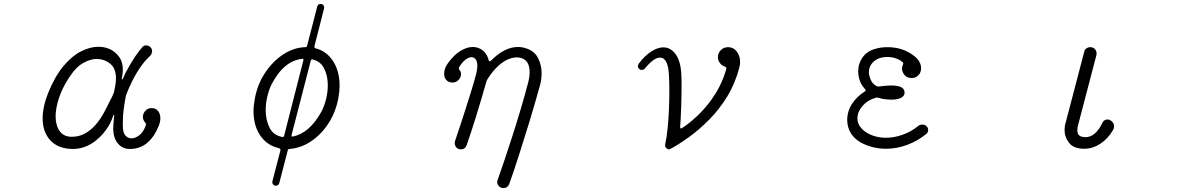

<svg xmlns="http://www.w3.org/2000/svg" viewBox="-20 -746 6040 977"><path d="M352 12Q278 12 237.5 -30.5Q197 -73 197 -144Q197 -173 204 -205.5Q211 -238 225 -273Q260 -359 303.5 -410.5Q347 -462 393 -485Q439 -508 480 -508Q535 -508 571 -474Q605 -443 605 -392Q605 -384 604 -373Q603 -362 600 -348Q599 -342 601.5 -341.5Q604 -341 606 -347Q614 -366 620 -377.5Q626 -389 632 -399Q648 -429 667.5 -458Q687 -487 706 -508Q713 -515 723 -515Q739 -515 748 -503Q754 -496 754 -486Q754 -471 742 -460Q675 -398 623 -266L620 -256Q613 -218 609 -186.5Q605 -155 605 -124Q605 -116 605 -107Q605 -98 606 -90Q608 -66 620.5 -54Q633 -42 649 -42Q667 -42 686.5 -56Q706 -70 718 -98Q720 -101 720.5 -104Q721 -107 722 -110Q723 -112 723 -114Q723 -118 719 -122Q707 -136 707 -151Q707 -168 719.5 -182Q732 -196 751 -196Q772 -196 784 -181.5Q796 -167 796 -144Q796 -127 788 -106Q740 12 641 12Q604 12 581 -14.5Q558 -41 556 -87Q556 -99 557 -114.5Q558 -130 561 -155Q562 -162 560 -162.5Q558 -163 556 -157Q549 -137 542 -122Q535 -107 525 -93Q491 -43 446 -15.5Q401 12 352 12ZM345 -50Q383 -50 413 -67Q443 -84 466 -110.5Q489 -137 506.5 -168.5Q524 -200 537 -228Q544 -240 549 -251Q554 -262 558 -271L561 -281Q565 -299 567.5 -315.5Q570 -332 570 -348Q570 -374 561.5 -394.5Q553 -415 532 -428Q521 -436 505.5 -441Q490 -446 471 -446Q440 -446 402.5 -425Q365 -404 328 -346Q295 -294 279 -244Q263 -194 263 -154Q263 -108 283.5 -79Q304 -50 345 -50Z M1383 199Q1374 199 1369 191.5Q1364 184 1366 177L1407 19V16Q1407 11 1400 8Q1340 -5 1305 -55.5Q1270 -106 1270 -181Q1270 -196 1272 -212.5Q1274 -229 1277 -246Q1291 -319 1329.5 -376.5Q1368 -434 1421 -469Q1474 -504 1533 -506Q1542 -506 1543 -514L1594 -712Q1598 -726 1611 -726Q1621 -726 1626 -719Q1631 -712 1629 -703L1580 -511V-508Q1580 -501 1587 -500Q1643 -485 1675.5 -434Q1708 -383 1708 -310Q1708 -281 1702 -248Q1689 -177 1652.5 -120Q1616 -63 1564.5 -28Q1513 7 1454 12Q1445 12 1444 20L1401 186Q1397 199 1383 199ZM1416 -49H1418Q1425 -49 1426 -56L1523 -436Q1526 -447 1521 -447Q1497 -445 1471 -434Q1445 -423 1417.5 -396Q1390 -369 1363 -319Q1350 -294 1341 -258Q1332 -222 1332 -186Q1332 -137 1351 -97.5Q1370 -58 1416 -49ZM1469 -51Q1553 -67 1614 -175Q1629 -202 1638.5 -239Q1648 -276 1648 -313Q1648 -358 1630.5 -395.5Q1613 -433 1572 -443Q1571 -443 1570.5 -443.5Q1570 -444 1569 -444Q1563 -444 1561 -436L1464 -60Q1463 -56 1464 -53Q1465 -50 1469 -51Z M2542 211Q2528 211 2519 201.5Q2510 192 2510 180Q2510 176 2512 170Q2524 137 2543.5 79.5Q2563 22 2585.5 -48Q2608 -118 2629.5 -190Q2651 -262 2667 -324Q2671 -339 2673 -352.5Q2675 -366 2675 -378Q2675 -431 2642 -447Q2638 -449 2629 -451.5Q2620 -454 2609 -454Q2592 -454 2569 -445.5Q2546 -437 2518.5 -413.5Q2491 -390 2461 -344L2456 -334Q2429 -239 2402 -152Q2375 -65 2354 -6Q2346 14 2325 14Q2311 14 2302.5 4.5Q2294 -5 2294 -18Q2294 -24 2295 -27Q2304 -53 2317.5 -94Q2331 -135 2346.5 -183Q2362 -231 2377 -279.5Q2392 -328 2403 -370Q2409 -394 2409 -410Q2409 -433 2400.5 -444Q2392 -455 2379 -455Q2366 -455 2349 -442.5Q2332 -430 2316 -404Q2313 -398 2317 -391Q2326 -382 2326 -370Q2326 -352 2313 -339Q2300 -326 2283 -326Q2262 -326 2251 -339Q2240 -352 2240 -371Q2240 -398 2259 -424Q2291 -468 2324 -487.5Q2357 -507 2385 -507Q2415 -507 2437 -489Q2459 -471 2467 -439Q2469 -434 2472 -434Q2475 -434 2480 -439Q2548 -507 2616 -507Q2638 -507 2660 -499Q2701 -485 2718.5 -449.5Q2736 -414 2736 -373Q2736 -341 2727 -309Q2701 -215 2673 -123.5Q2645 -32 2619 49Q2593 130 2571 191Q2563 211 2542 211Z M3391 12Q3381 17 3371.5 8.5Q3362 0 3365 -13Q3373 -49 3377.5 -95.5Q3382 -142 3384 -191Q3386 -240 3386 -282Q3386 -306 3385.5 -326.5Q3385 -347 3384 -363Q3380 -453 3338 -453Q3307 -453 3261 -397Q3255 -390 3246 -390Q3238 -390 3234 -394Q3226 -400 3226 -410Q3226 -413 3227.5 -416Q3229 -419 3230 -422Q3262 -464 3294.5 -484.5Q3327 -505 3355 -505Q3393 -505 3418.5 -469.5Q3444 -434 3447 -366Q3448 -353 3448 -336Q3448 -319 3448 -300Q3448 -250 3446 -194Q3444 -138 3441 -101Q3441 -87 3452 -95Q3531 -148 3591 -226.5Q3651 -305 3676 -396V-399Q3676 -404 3669 -407Q3653 -412 3643 -425.5Q3633 -439 3633 -455Q3633 -476 3648 -491Q3663 -506 3685 -506Q3712 -506 3729 -484Q3746 -462 3746 -431Q3746 -415 3742 -402Q3721 -321 3680.5 -255Q3640 -189 3589 -137.5Q3538 -86 3486 -48.5Q3434 -11 3391 12Z M4358 -22Q4293 -61 4291 -134Q4291 -180 4315.5 -217.5Q4340 -255 4380 -280Q4389 -285 4382 -292Q4347 -330 4347 -384Q4347 -404 4353 -422Q4373 -479 4429 -496Q4460 -506 4496 -506Q4575 -506 4632 -461Q4667 -434 4667 -398Q4667 -385 4661 -373Q4646 -349 4619 -349Q4591 -349 4578 -371Q4570 -384 4570 -397Q4570 -406 4575 -418Q4578 -426 4573 -430Q4541 -456 4496 -456Q4450 -456 4424 -431Q4398 -406 4402 -369Q4406 -348 4415 -332Q4424 -316 4442 -307Q4448 -305 4453 -306Q4471 -308 4485.5 -309.5Q4500 -311 4513 -311Q4550 -311 4566.5 -302Q4583 -293 4583 -274Q4583 -258 4565.5 -248.5Q4548 -239 4516 -239Q4502 -239 4484.5 -241Q4467 -243 4447 -249Q4440 -251 4435 -248Q4395 -237 4369 -207Q4343 -177 4343 -144Q4343 -112 4369 -87Q4392 -66 4423 -55.5Q4454 -45 4488 -45Q4529 -45 4572 -60Q4615 -75 4651 -104Q4660 -112 4673 -112Q4687 -112 4694 -104Q4703 -97 4703 -84Q4703 -73 4694 -65Q4649 -28 4595.5 -8.5Q4542 11 4489 11Q4418 11 4358 -22Z M5497 11Q5444 11 5420.5 -18.5Q5397 -48 5397 -85Q5397 -105 5403 -123L5497 -482Q5499 -493 5508 -499.5Q5517 -506 5528 -506Q5542 -506 5551 -496.5Q5560 -487 5560 -474Q5560 -468 5559 -465L5465 -106Q5462 -94 5462 -83Q5462 -57 5483 -51Q5494 -48 5503 -48Q5555 -48 5590 -122Q5598 -138 5616 -138Q5625 -138 5630 -134Q5649 -123 5649 -102Q5649 -95 5644 -85Q5618 -40 5579 -14.5Q5540 11 5497 11Z"/></svg>

Font: Kiwi Maru Light
Style: Regular
Weight: 300
Designer: Hiroki-Chan
Version: Version 1.100